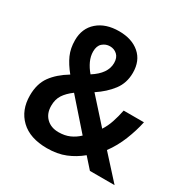

<svg xmlns="http://www.w3.org/2000/svg" viewBox="-166 -869 1001 1025"><g transform="rotate(30 334.5 -357.0)"><path d="M280 -724Q359 -724 406.5 -683Q454 -642 454 -568Q454 -505 419 -459Q384 -413 328 -376L461 -228Q480 -257 492 -293Q504 -329 512 -369H637Q625 -312 601 -252Q577 -192 540 -142L669 0H517L460 -64Q419 -30 370 -10Q321 10 257 10Q152 10 95 -44.5Q38 -99 38 -189Q38 -261 72 -308Q106 -355 169 -393Q134 -436 116.5 -475.5Q99 -515 99 -565Q99 -638 148.5 -681Q198 -724 280 -724ZM278 -630Q252 -630 232.5 -613Q213 -596 213 -561Q213 -532 226 -503.5Q239 -475 262 -448Q341 -498 341 -563Q341 -596 322.5 -613Q304 -630 278 -630ZM235 -319Q200 -293 182 -265.5Q164 -238 164 -198Q164 -151 192.5 -123Q221 -95 268 -95Q306 -95 335.5 -108Q365 -121 389 -144Z"/></g></svg>

Font: Noto Sans SemiCondensed SemiBold
Style: Regular
Weight: 600
Width: 4
Designer: Monotype Design Team
Foundry: Monotype Imaging Inc.
Version: Version 2.013; ttfautohint (v1.8.4.7-5d5b)